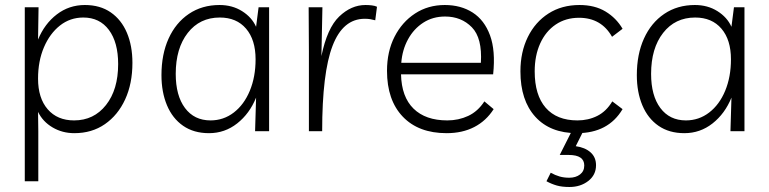

<svg xmlns="http://www.w3.org/2000/svg" viewBox="-20 -524 3073 767"><path d="M79 200V-495H134L132 -366Q158 -429 207 -466.5Q256 -504 319 -504Q380 -504 422.5 -474.5Q465 -445 487 -393Q509 -341 509 -273Q509 -190 480 -127Q451 -64 399 -28Q347 8 277 8Q229 8 190 -15Q151 -38 132 -77L133 0V200ZM276 -43Q355 -43 403.5 -104.5Q452 -166 452 -268Q452 -355 415 -404.5Q378 -454 313 -454Q260 -454 219.5 -422Q179 -390 155.5 -335Q132 -280 132 -210Q132 -132 170.5 -87.5Q209 -43 276 -43Z M1055 -495V0H999L1003 -134Q977 -70 927.5 -31Q878 8 815 8Q754 8 711.5 -21.5Q669 -51 647 -103.5Q625 -156 625 -224Q625 -307 653.5 -370Q682 -433 734.5 -468.5Q787 -504 857 -504Q908 -504 947 -479.5Q986 -455 1003 -417L1013 -495ZM858 -454Q778 -454 730 -392.5Q682 -331 682 -229Q682 -142 719 -92.5Q756 -43 821 -43Q873 -43 914 -74.5Q955 -106 978 -161.5Q1001 -217 1001 -287Q1001 -365 963 -409.5Q925 -454 858 -454Z M1479 -443Q1468 -446 1458.5 -447.5Q1449 -449 1437 -449Q1350 -449 1308.5 -341Q1267 -233 1267 0H1214V-317L1213 -495H1268L1264 -300Q1287 -412 1335 -458Q1383 -504 1440 -504Q1453 -504 1465.5 -502.5Q1478 -501 1486 -497Z M1764 8Q1652 8 1589 -58Q1526 -124 1526 -241Q1526 -318 1556 -377Q1586 -436 1638 -470Q1690 -504 1757 -504Q1821 -504 1868 -474Q1915 -444 1937.5 -383Q1960 -322 1950 -227H1582Q1584 -137 1632 -90Q1680 -43 1767 -43Q1812 -43 1850.5 -61Q1889 -79 1915 -119L1952 -88Q1922 -41 1874.5 -16.5Q1827 8 1764 8ZM1758 -458Q1709 -458 1671 -433.5Q1633 -409 1610 -367Q1587 -325 1583 -273H1901Q1907 -372 1865 -415Q1823 -458 1758 -458Z M2285 8Q2178 8 2118.5 -57.5Q2059 -123 2059 -239Q2059 -316 2088.5 -376Q2118 -436 2171 -470Q2224 -504 2295 -504Q2356 -504 2399 -478Q2442 -452 2467 -409L2425 -377Q2382 -453 2293 -453Q2240 -453 2200 -426Q2160 -399 2138 -350.5Q2116 -302 2116 -239Q2116 -144 2160 -93.5Q2204 -43 2287 -43Q2330 -43 2366 -61Q2402 -79 2426 -119L2467 -88Q2410 8 2285 8ZM2255 223Q2225 223 2204 217Q2183 211 2163 200L2180 166Q2198 176 2215.5 181Q2233 186 2254 186Q2280 186 2297 173Q2314 160 2314 137Q2314 95 2252 95H2216L2273 -18H2319L2280 60Q2317 65 2339 84.5Q2361 104 2361 136Q2361 175 2330 199Q2299 223 2255 223Z M2954 -495V0H2898L2902 -134Q2876 -70 2826.5 -31Q2777 8 2714 8Q2653 8 2610.5 -21.5Q2568 -51 2546 -103.5Q2524 -156 2524 -224Q2524 -307 2552.5 -370Q2581 -433 2633.5 -468.5Q2686 -504 2756 -504Q2807 -504 2846 -479.5Q2885 -455 2902 -417L2912 -495ZM2757 -454Q2677 -454 2629 -392.5Q2581 -331 2581 -229Q2581 -142 2618 -92.5Q2655 -43 2720 -43Q2772 -43 2813 -74.5Q2854 -106 2877 -161.5Q2900 -217 2900 -287Q2900 -365 2862 -409.5Q2824 -454 2757 -454Z"/></svg>

Font: Livvic Light
Style: Regular
Weight: 300
Designer: Jacques Le Bailly, Baron von Fonthausen
Version: Version 1.001; ttfautohint (v1.8.2)